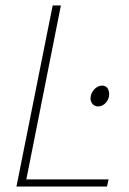

<svg xmlns="http://www.w3.org/2000/svg" viewBox="-20 -680 472 700"><path d="M40 0H370L376 -26H76L202 -660H172ZM338 -292C360 -292 378 -314 378 -336C378 -354 370 -368 352 -368C330 -368 310 -344 310 -322C310 -306 320 -292 338 -292Z"/></svg>

Font: Source Sans Pro ExtraLight
Style: Italic
Weight: 200
Italic angle: -11°
Designer: Paul D. Hunt
Foundry: Adobe Systems Incorporated
Version: Version 3.006;hotconv 1.0.111;makeotfexe 2.5.65597